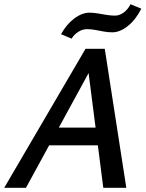

<svg xmlns="http://www.w3.org/2000/svg" viewBox="-32 -889 689 909"><path d="M457 0 380 -601H419L91 0H-12L373 -658H464L566 0ZM142 -201 189 -285H461L485 -201ZM307 -706 257 -727Q282 -773 319 -801Q356 -829 392 -829Q410 -829 430.5 -825.5Q451 -822 472.5 -818.5Q494 -815 512 -815Q534 -815 554 -830Q574 -845 586 -869L637 -848Q611 -796 573.5 -766Q536 -736 500 -736Q478 -736 457.5 -740Q437 -744 417.5 -747.5Q398 -751 380 -751Q359 -751 339 -738.5Q319 -726 307 -706Z"/></svg>

Font: Ysabeau Office SemiBold
Style: Italic
Weight: 600
Italic angle: -12°
Designer: Christian Thalmann (Catharsis Fonts)
Version: Version 2.001;gftools[0.9.30]; featfreeze: tnum,lnum,ss02